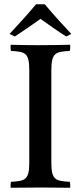

<svg xmlns="http://www.w3.org/2000/svg" viewBox="-20 -885 382 905"><path d="M311 0V-16L309 -28C242 -32 222 -36 222 -119V-553C222 -637 242 -641 309 -645L311 -657V-674C259 -673 206 -672 155 -672C114 -672 70 -673 30 -674V-657C30 -652 31 -648 32 -645C99 -641 118 -637 118 -553V-119C118 -37 99 -32 32 -28C31 -24 30 -19 30 -16V0C70 0 113 -1 155 -1H189C229 -1 270 0 311 0ZM316 -725C274 -770 231 -817 191 -865H150C110 -817 67 -770 25 -725L50 -713C90 -739 131 -768 171 -796C210 -768 251 -739 292 -713Z"/></svg>

Font: Sibila
Style: Regular
Weight: 400
Designer: Stefan Peev
Foundry: Context Ltd
Version: Version 1.000